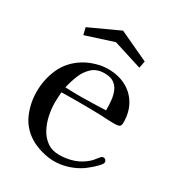

<svg xmlns="http://www.w3.org/2000/svg" viewBox="-179 -862 903 978"><g transform="rotate(30 272.5 -373.0)"><path d="M386 -354Q386 -382 383.5 -410Q381 -438 371.5 -461.5Q362 -485 342 -499.5Q322 -514 286 -514Q241 -514 213.5 -489Q186 -464 171 -426.5Q156 -389 148 -352Q171 -351 193.5 -350.5Q216 -350 238 -350Q275 -350 312 -351.5Q349 -353 386 -354ZM513 -122Q513 -117 512 -115Q507 -106 494 -92.5Q481 -79 466.5 -67Q452 -55 443 -48Q409 -24 368 -10.5Q327 3 285 3Q250 3 209.5 -8.5Q169 -20 139 -39Q82 -76 57 -135.5Q32 -195 32 -260Q32 -334 61 -398Q90 -462 154 -502Q183 -520 220 -531Q257 -542 291 -542Q351 -542 396.5 -518Q442 -494 468 -449.5Q494 -405 494 -344Q494 -325 484.5 -320.5Q475 -316 458 -316Q438 -316 418 -317Q398 -318 378 -319Q351 -320 324.5 -320.5Q298 -321 271 -321Q240 -321 207.5 -321Q175 -321 143 -320Q142 -304 141 -289Q140 -274 140 -258Q140 -223 148 -184.5Q156 -146 173.5 -113Q191 -80 220 -59Q249 -38 291 -38Q335 -38 374 -51Q413 -64 446 -93Q456 -102 463.5 -112Q471 -122 480 -132Q486 -140 496 -140Q503 -140 508 -134.5Q513 -129 513 -122ZM432 -668 424 -627 256 -680 94 -628 84 -669 258 -749Z"/></g></svg>

Font: Kaisei Decol Medium
Style: Regular
Weight: 500
Designer: Font-Kai, 金井和夫
Foundry: KAZUO KANAI
Version: Version 5.003